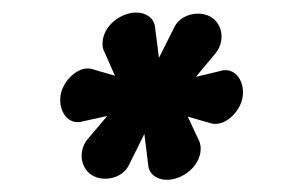

<svg xmlns="http://www.w3.org/2000/svg" viewBox="-20 -304 493 312"><path d="M150.9 -13.6C166.4 -13.6 182.2 -20.9 189.3 -35.5L214.6 -86.4L221 -34.5C222.9 -20 236 -11.8 251.5 -11.8C273.3 -11.8 300.9 -29.3 305.5 -55.5C306.8 -62.7 306.3 -70 302.9 -76.4L285.1 -114.5L323.1 -103.6C325.7 -102.7 327.5 -102.7 330.2 -102.7C350.2 -102.7 370.5 -124.5 374.1 -145.5C378 -167.3 366.5 -190 346.5 -190C344.7 -190 342 -190 340 -189.1L298.3 -179.1L329.4 -216.4C335 -222.7 338.1 -230 339.4 -237.3C343.3 -259.5 329.1 -281.8 301.8 -281.8C286.4 -281.8 270.5 -274.5 263.4 -260L238.3 -210L231.8 -260.9C229.8 -275.5 216.7 -283.6 201.2 -283.6C179.4 -283.6 151.8 -266.2 147.2 -240C145.9 -232.7 146.4 -225.5 149.9 -219.1L166.8 -180.9L129.6 -191.8C127 -192.7 125.2 -192.7 122.5 -192.7C102.5 -192.7 82.3 -170.9 78.6 -150C74.7 -128.2 86.2 -105.5 106.2 -105.5C108 -105.5 110.7 -105.5 112.7 -106.4L154.3 -115.5L123.4 -79.1C117.7 -72.7 114.6 -65.5 113.3 -58.2C109.4 -36 123.6 -13.6 150.9 -13.6Z"/></svg>

Font: TudorRose
Style: Oblique
Weight: 500
Italic angle: 10°
Version: Version 001.000